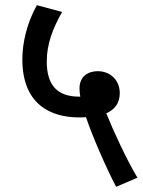

<svg xmlns="http://www.w3.org/2000/svg" viewBox="-20 -652 549 739"><path d="M427 67 509 32C467 -38 415 -151 389 -216C421 -230 441 -254 441 -294C441 -340 408 -378 356 -378C319 -378 286 -358 286 -312C286 -302 287 -291 289 -280H285C199 -280 160 -326 160 -415C160 -483 183 -542 219 -606L122 -632C84 -565 66 -487 66 -424C66 -250 175 -200 285 -200C294 -200 302 -200 311 -201C333 -134 387 -9 427 67Z"/></svg>

Font: Noto Sans Devanagari UI SemiCondensed Medium
Style: Regular
Weight: 500
Width: 4
Designer: Jelle Bosma - Monotype Design Team
Foundry: Monotype Imaging Inc.
Version: Version 2.004